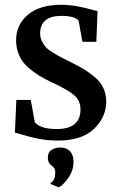

<svg xmlns="http://www.w3.org/2000/svg" viewBox="-20 -577 485 799"><path d="M219 8Q179 8 141 0.5Q103 -7 76 -15.5Q49 -24 42 -25L48 -161H108L125 -68Q149 -40 216 -40Q315 -40 315 -122Q315 -160 285.5 -183.5Q256 -207 190 -237Q163 -250 142.5 -262.5Q122 -275 98 -295.5Q74 -316 60.5 -345Q47 -374 47 -409Q47 -474 96 -515.5Q145 -557 234 -557Q268 -557 300.5 -551Q333 -545 356 -538.5Q379 -532 386 -531L381 -403H323L307 -492Q288 -511 236 -511Q147 -511 147 -437Q147 -420 154.5 -405.5Q162 -391 170 -381.5Q178 -372 199 -359Q220 -346 232.5 -339.5Q245 -333 275 -318Q307 -302 326.5 -290.5Q346 -279 371.5 -258.5Q397 -238 409.5 -212Q422 -186 422 -154Q422 -90 371.5 -41Q321 8 219 8ZM286 97Q286 134 262 166.5Q238 199 223 202L191 189L190 184Q210 175 210 138Q210 123 195 112Q179 102 179 79Q179 56 195 46.5Q211 37 229 37H232Q257 37 271.5 52.5Q286 68 286 97Z"/></svg>

Font: Aikya SemiBold
Style: Regular
Weight: 600
Designer: Neelakash Kshetrimayum (Latin subset based on Merriweather by Eben Sorkin)
Foundry: Brand New Type
Version: Version 1.00 b005